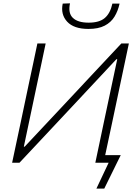

<svg xmlns="http://www.w3.org/2000/svg" viewBox="-20 -973 814 1148"><path d="M509 -800Q421.5 -800 381.5 -843.5Q341.5 -887 355 -951.5L398.5 -953Q386 -894.5 415.8 -866Q445.5 -837.5 510 -837.5Q574.5 -837.5 607 -865.8Q639.5 -894 652 -951.5H695Q685.5 -907.5 664.5 -873.2Q643.5 -839 605.8 -819.5Q568 -800 509 -800ZM52.5 0Q65 -59.5 77 -115.5Q89 -171.5 103 -237.5L152.5 -472.5Q167 -540 179 -596.5Q191 -653 203.5 -713H253Q240.5 -653.5 228.5 -596.8Q216.5 -540 202 -472.5L122.5 -96H127.5L353 -336.5Q438 -427.5 526 -521.5Q614 -615.5 705.5 -713H750.5Q738 -654.5 726 -597.2Q714 -540 699.5 -472L650 -237.5Q638.5 -184.5 628.8 -138.2Q619 -92 609 -45.5H702Q689 -19.5 676.5 6Q664 31.5 652 56Q640 80.5 627.8 105Q615.5 129.5 603.5 154.5H556.5L629.5 0H550Q562.5 -60.5 574.5 -116.2Q586.5 -172 600 -237.5L681 -619H676L446.5 -373.5Q342 -262 258 -172.2Q174 -82.5 96.5 0Z"/></svg>

Font: Commissioner ExtraLight
Style: Italic
Weight: 200
Italic angle: -12°
Designer: Kostas Bartsokas
Foundry: Kostas Bartsokas
Version: Version 1.000; ttfautohint (v1.8.3)